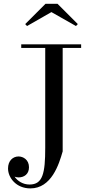

<svg xmlns="http://www.w3.org/2000/svg" viewBox="-20 -990 490 1040"><path d="M258.5 -924.5 391.5 -849 401.5 -859.5 291.5 -969.5H226.5L116.5 -859.5L126.5 -849ZM95 -750V-730.5H225V-190C225 -50.5 211.5 9.5 140 9.5C104.5 9.5 75.5 -9 59 -33C66 -30.5 73.5 -29 80.5 -29C110 -29 137 -46 137 -84C137 -125 105.5 -142.5 80.5 -142.5C50 -142.5 23.5 -119.5 23.5 -77.5C23.5 -27.5 67.5 30.5 144.5 30.5C258.5 30.5 299.5 -99.5 319.5 -170V-730.5H419.5V-750Z"/></svg>

Font: Bodoni* 11
Style: Regular
Weight: 400
Version: Version 2.3